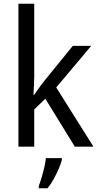

<svg xmlns="http://www.w3.org/2000/svg" viewBox="-20 -780 525 1021"><path d="M162 -370Q162 -350 160.5 -324Q159 -298 158 -276H162Q168 -285 177.5 -298.5Q187 -312 197 -325.5Q207 -339 215 -349L367 -536H465L279 -315L477 0H378L221 -255L162 -198V0H78V-760H162ZM309 70Q304 91 292 118.5Q280 146 265 173Q250 200 233 221H186V209Q193 192 201 165Q209 138 215.5 110Q222 82 224 61H309Z"/></svg>

Font: Noto Sans Devanagari SemiCondensed
Style: Regular
Weight: 400
Width: 4
Designer: Jelle Bosma - Monotype Design Team
Foundry: Monotype Imaging Inc.
Version: Version 2.006